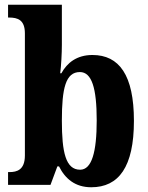

<svg xmlns="http://www.w3.org/2000/svg" viewBox="-20 -780 624 810"><path d="M365 10C481 10 545 -76 545 -270C545 -463 483 -548 370 -548C304 -548 263 -515 239 -471H234C238 -501 241 -555 241 -591V-760H14V-706H18C55 -706 85 -696 85 -639V-124C85 -63 51 -54 20 -54H14V0H193L222 -78H229C255 -26 297 10 365 10ZM318 -64C257 -64 241 -138 241 -271C241 -408 257 -476 317 -476C367 -476 388 -409 388 -272C388 -138 367 -64 318 -64Z"/></svg>

Font: Noto Serif Condensed ExtraBold
Style: Regular
Weight: 800
Width: 3
Designer: Monotype Design Team
Foundry: Monotype Imaging Inc.
Version: Version 2.013